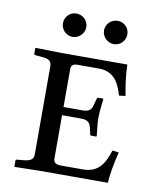

<svg xmlns="http://www.w3.org/2000/svg" viewBox="-74 -677 601 737"><g transform="rotate(10 227.0 -308.5)"><path d="M391 -460H205H133L33 -462L32 -460V-438C32 -437 32 -435 38 -434L61 -432C89 -430 101 -424 101 -401V-60C101 -40 92 -32 61 -29L38 -27C33 -27 32 -24 32 -22V0L33 2L132 0H396C398 -32 405 -73 417 -122L392 -125C376 -74 354 -34 293 -34H207C189 -34 178 -39 178 -58V-225H253C279 -225 288 -214 292 -194L297 -172C297 -169 299 -167 304 -167H321L323 -169C321 -192 317 -213 317 -238C317 -262 321 -290 323 -312C323 -314 323 -315 321 -315H304C300 -315 298 -313 298 -310L292 -289C288 -269 281 -257 253 -257H178V-405C178 -422 188 -426 207 -426H287C351 -426 370 -373 380 -337L405 -340C398 -378 392 -417 391 -460ZM280 -574C280 -549 301 -528 326 -528C351 -528 371 -549 371 -574C371 -599 351 -619 326 -619C301 -619 280 -599 280 -574ZM120 -574C120 -549 140 -528 165 -528C190 -528 211 -549 211 -574C211 -599 190 -619 165 -619C140 -619 120 -599 120 -574Z"/></g></svg>

Font: Linux Libertine O C
Style: Regular
Weight: 400
Designer: Philipp H. Poll
Foundry: Philipp H. Poll
Version: Version 4.0.3